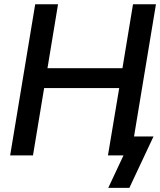

<svg xmlns="http://www.w3.org/2000/svg" viewBox="-20 -748 770 924"><path d="M28.8 0 149.4 -727.5H259.3L208.5 -419.9H569.3L620.1 -727.5H730.5L609.9 0H499.5L553.7 -324.2H192.4L138.7 0ZM501 156.2 574.2 0H540L555.2 -91.3H718.8L602.5 156.2Z"/></svg>

Font: Inter 24pt Medium
Style: Italic
Weight: 500
Italic angle: -9.3988°
Designer: Rasmus Andersson
Foundry: rsms
Version: Version 4.001;git-66647c0bb